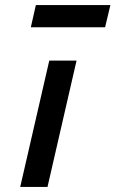

<svg xmlns="http://www.w3.org/2000/svg" viewBox="-20 -740 457 760"><path d="M60 0 175 -500H283L168 0ZM102 -632 122 -720H417L396 -632Z"/></svg>

Font: Titillium Web SemiBold
Style: Italic
Weight: 600
Italic angle: -13°
Version: Version 1.002;PS 57.000;hotconv 1.0.70;makeotf.lib2.5.55311